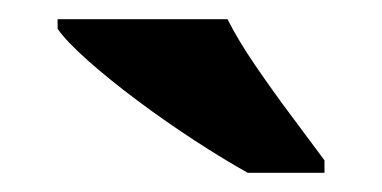

<svg xmlns="http://www.w3.org/2000/svg" viewBox="-20 -786 398 200"><path d="M238 -606Q213 -620 183 -639.5Q153 -659 123.5 -681Q94 -703 71.5 -723Q49 -743 40 -756V-766H217Q228 -744 246.5 -717Q265 -690 284.5 -664Q304 -638 318 -619V-606Z"/></svg>

Font: Noto Serif Khmer ExtraBold
Style: Regular
Weight: 800
Version: Version 2.003